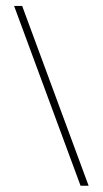

<svg xmlns="http://www.w3.org/2000/svg" viewBox="-20 -602 340 634"><path d="M53.2 -582.3 272.6 11.3H246L26.6 -582.3Z"/></svg>

Font: Playfair Display
Style: Regular
Weight: 400
Designer: Claus Eggers Sørensen
Foundry: Claus Eggers Sørensen
Version: Version 1.005; ttfautohint (v1.2) -l 10 -r 42 -G 200 -x 21 -